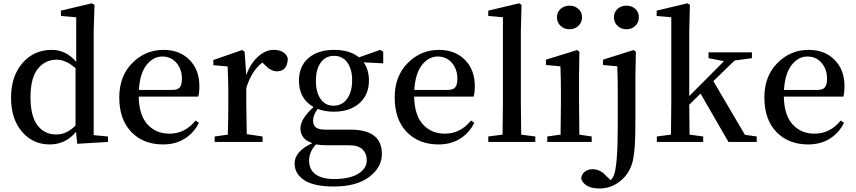

<svg xmlns="http://www.w3.org/2000/svg" viewBox="-20 -834 5029 1128"><path d="M423.8 -96.7V-433.6Q366.2 -483.4 313.5 -483.4Q245.1 -483.4 202.1 -429.7Q159.2 -376 159.2 -262.7Q159.2 -151.4 200.2 -97.7Q241.2 -43.9 310.5 -43.9Q372.1 -43.9 423.8 -96.7ZM530.3 -40 614.3 -32.2V0L433.6 10.7L426.8 -59.6Q365.2 14.6 272.5 14.6Q172.9 14.6 108.9 -60.5Q44.9 -135.7 44.9 -258.8Q44.9 -386.7 112.3 -463.9Q179.7 -541 283.2 -541Q368.2 -541 427.7 -470.7V-732.4L337.9 -740.2V-771.5L519.5 -814.5L535.2 -805.7L530.3 -650.4Z M795.9 -305.7H992.2Q1024.4 -305.7 1036.6 -321.3Q1048.8 -336.9 1048.8 -371.1Q1048.8 -427.7 1016.6 -464.8Q984.4 -502 933.6 -502Q879.9 -502 840.8 -452.1Q801.8 -402.3 795.9 -305.7ZM1144.5 -266.6H794.9Q796.9 -158.2 846.2 -103.5Q895.5 -48.8 975.6 -48.8Q1067.4 -48.8 1128.9 -126L1148.4 -112.3Q1118.2 -51.8 1064 -18.6Q1009.8 14.6 938.5 14.6Q822.3 14.6 751.5 -58.6Q680.7 -131.8 680.7 -261.7Q680.7 -386.7 757.3 -463.9Q834 -541 940.4 -541Q1035.2 -541 1093.3 -482.4Q1151.4 -423.8 1151.4 -328.1Q1151.4 -288.1 1144.5 -266.6Z M1417 -530.3 1426.8 -392.6Q1451.2 -460.9 1495.6 -501Q1540 -541 1586.9 -541Q1654.3 -541 1670.9 -491.2Q1668.9 -415 1607.4 -415Q1571.3 -415 1534.2 -454.1L1521.5 -466.8Q1457 -417 1426.8 -316.4V-232.4Q1426.8 -212.9 1429.7 -45.9L1522.5 -32.2V0H1241.2V-32.2L1318.4 -43Q1321.3 -127.9 1321.3 -232.4V-295.9Q1321.3 -351.6 1317.4 -443.4L1233.4 -451.2V-481.4L1402.3 -540Z M1939.5 -212.9Q1990.2 -212.9 2019.5 -253.9Q2048.8 -294.9 2048.8 -362.3Q2048.8 -427.7 2020.5 -466.8Q1992.2 -505.9 1942.4 -505.9Q1892.6 -505.9 1864.3 -466.3Q1835.9 -426.8 1835.9 -359.4Q1835.9 -293 1863.3 -252.9Q1890.6 -212.9 1939.5 -212.9ZM2032.2 19.5H1909.2Q1863.3 19.5 1835.9 14.6Q1795.9 58.6 1795.9 109.4Q1795.9 163.1 1834.5 190.4Q1873 217.8 1941.4 217.8Q2034.2 217.8 2084.5 187Q2134.8 156.2 2134.8 106.4Q2134.8 68.4 2109.9 43.9Q2085 19.5 2032.2 19.5ZM2231.4 -530.3V-461.9L2116.2 -467.8Q2147.5 -424.8 2147.5 -360.4Q2147.5 -277.3 2091.3 -227.5Q2035.2 -177.7 1941.4 -177.7Q1888.7 -177.7 1846.7 -194.3Q1819.3 -158.2 1819.3 -125Q1819.3 -98.6 1835.9 -85.4Q1852.5 -72.3 1892.6 -72.3H2040Q2223.6 -72.3 2223.6 70.3Q2223.6 149.4 2148.9 205.6Q2074.2 261.7 1941.4 261.7Q1824.2 261.7 1767.6 224.6Q1710.9 187.5 1710.9 126Q1710.9 54.7 1815.4 6.8Q1745.1 -15.6 1745.1 -80.1Q1745.1 -135.7 1822.3 -205.1Q1736.3 -253.9 1736.3 -360.4Q1736.3 -444.3 1792 -492.7Q1847.7 -541 1942.4 -541Q2036.1 -541 2088.9 -497.1L2213.9 -541Z M2414.1 -305.7H2610.4Q2642.6 -305.7 2654.8 -321.3Q2667 -336.9 2667 -371.1Q2667 -427.7 2634.8 -464.8Q2602.5 -502 2551.8 -502Q2498 -502 2459 -452.1Q2419.9 -402.3 2414.1 -305.7ZM2762.7 -266.6H2413.1Q2415 -158.2 2464.4 -103.5Q2513.7 -48.8 2593.8 -48.8Q2685.5 -48.8 2747.1 -126L2766.6 -112.3Q2736.3 -51.8 2682.1 -18.6Q2627.9 14.6 2556.6 14.6Q2440.4 14.6 2369.6 -58.6Q2298.8 -131.8 2298.8 -261.7Q2298.8 -386.7 2375.5 -463.9Q2452.1 -541 2558.6 -541Q2653.3 -541 2711.4 -482.4Q2769.5 -423.8 2769.5 -328.1Q2769.5 -288.1 2762.7 -266.6Z M3042 -43 3125 -32.2V0H2848.6V-32.2L2932.6 -43Q2934.6 -166 2934.6 -232.4V-732.4L2848.6 -740.2V-771.5L3029.3 -814.5L3043.9 -805.7L3040 -649.4V-232.4Q3040 -166 3042 -43Z M3326.2 -662.1Q3294.9 -662.1 3273.4 -682.1Q3252 -702.1 3252 -732.4Q3252 -762.7 3273.4 -781.7Q3294.9 -800.8 3326.2 -800.8Q3356.4 -800.8 3377.9 -781.7Q3399.4 -762.7 3399.4 -732.4Q3399.4 -702.1 3377.9 -682.1Q3356.4 -662.1 3326.2 -662.1ZM3383.8 -43 3456.1 -32.2V0H3195.3V-32.2L3273.4 -43Q3275.4 -156.2 3275.4 -232.4V-295.9Q3275.4 -373 3272.5 -444.3L3187.5 -452.1V-483.4L3370.1 -540L3383.8 -530.3L3381.8 -380.9V-232.4Q3381.8 -154.3 3383.8 -43Z M3712.4 -682.1Q3691.4 -662.1 3660.2 -662.1Q3628.9 -662.1 3607.9 -682.1Q3586.9 -702.1 3586.9 -732.4Q3586.9 -762.7 3607.9 -781.7Q3628.9 -800.8 3660.2 -800.8Q3691.4 -800.8 3712.4 -781.7Q3733.4 -762.7 3733.4 -732.4Q3733.4 -702.1 3712.4 -682.1ZM3522.5 -483.4 3702.1 -540 3715.8 -530.3 3712.9 -380.9V-102.5Q3712.9 35.2 3700.2 99.6Q3687.5 164.1 3648.4 207Q3585.9 273.4 3502.9 273.4Q3453.1 273.4 3425.8 255.4Q3398.4 237.3 3394.5 211.9Q3398.4 187.5 3417 173.8Q3435.5 160.2 3460.9 160.2Q3507.8 160.2 3543 201.2L3567.4 224.6Q3579.1 213.9 3586.9 194.3Q3609.4 139.6 3609.4 -105.5V-293.9Q3609.4 -375 3606.4 -444.3L3522.5 -452.1Z M4356.4 -42 4425.8 -32.2V0H4259.8L4095.7 -284.2L4029.3 -218.8Q4029.3 -150.4 4031.2 -43L4111.3 -32.2V0H3838.9V-32.2L3921.9 -43Q3923.8 -160.2 3923.8 -232.4V-732.4L3837.9 -740.2V-771.5L4018.6 -814.5L4033.2 -805.7L4029.3 -649.4V-269.5L4233.4 -474.6L4142.6 -492.2V-526.4H4397.5V-492.2L4295.9 -478.5L4170.9 -357.4Z M4585.9 -305.7H4782.2Q4814.5 -305.7 4826.7 -321.3Q4838.9 -336.9 4838.9 -371.1Q4838.9 -427.7 4806.6 -464.8Q4774.4 -502 4723.6 -502Q4669.9 -502 4630.9 -452.1Q4591.8 -402.3 4585.9 -305.7ZM4934.6 -266.6H4585Q4586.9 -158.2 4636.2 -103.5Q4685.5 -48.8 4765.6 -48.8Q4857.4 -48.8 4918.9 -126L4938.5 -112.3Q4908.2 -51.8 4854 -18.6Q4799.8 14.6 4728.5 14.6Q4612.3 14.6 4541.5 -58.6Q4470.7 -131.8 4470.7 -261.7Q4470.7 -386.7 4547.4 -463.9Q4624 -541 4730.5 -541Q4825.2 -541 4883.3 -482.4Q4941.4 -423.8 4941.4 -328.1Q4941.4 -288.1 4934.6 -266.6Z"/></svg>

Font: Bpmf Zihi Serif SemiBold
Style: SemiBold
Weight: 600
Foundry: But Ko
Version: Version 1.320